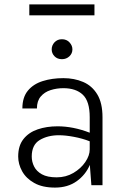

<svg xmlns="http://www.w3.org/2000/svg" viewBox="-20 -840 573 871"><path d="M229.5 11Q172.5 11 135.5 -9.8Q98.5 -30.5 80.5 -63Q62.5 -95.5 62.5 -130Q62.5 -179 86.5 -209.2Q110.5 -239.5 151 -253.2Q191.5 -267 241 -267Q312 -267 387 -238V-308.5Q387 -380.5 355.8 -410.2Q324.5 -440 267.5 -440Q237 -440 209.5 -431.2Q182 -422.5 164.8 -402.2Q147.5 -382 147.5 -348H81.5Q81.5 -398.5 106.5 -428.8Q131.5 -459 173.8 -472.2Q216 -485.5 267.5 -485.5Q317 -485.5 357.2 -468.2Q397.5 -451 421.2 -412Q445 -373 445 -307.5V0H394.5L387.5 -92Q368.5 -47 328 -18Q287.5 11 229.5 11ZM237 -35.5Q279 -35.5 313 -55.5Q347 -75.5 367 -105Q387 -134.5 387 -162V-199Q354 -212 315.5 -219.2Q277 -226.5 247 -226.5Q196.5 -226.5 160.2 -204.8Q124 -183 124 -130Q124 -106 134.8 -84.5Q145.5 -63 170.2 -49.2Q195 -35.5 237 -35.5ZM261 -571.5Q240 -571.5 227.2 -584.8Q214.5 -598 214.5 -616Q214.5 -634 227.2 -648Q240 -662 261 -662Q282 -662 295.2 -647.8Q308.5 -633.5 308.5 -616Q308.5 -597.5 294.8 -584.5Q281 -571.5 261 -571.5ZM408.5 -770.5H113V-820H408.5Z"/></svg>

Font: Betina Sans Light
Style: Regular
Weight: 300
Designer: Jonathan Pinhorn (font) & Cristiano Sobral (main changes)
Version: Version 2.001;October 6, 2020;FontCreator 13.0.0.2681 64-bit